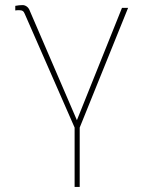

<svg xmlns="http://www.w3.org/2000/svg" viewBox="-20 -534 564 754"><path d="M96 -494C91 -507 79 -514 69 -514C60 -514 50 -513 40 -511V-493C47 -494 51 -494 55 -494C68 -494 73 -490 77 -480L273 -33V200H293V-33L483 -503H459L282 -62Z"/></svg>

Font: Perun Thin
Style: Regular
Weight: 100
Foundry: Copyright (c) Stefan Peev, Context Ltd, 2016
Version: Version 1.089